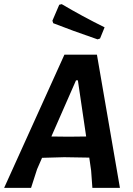

<svg xmlns="http://www.w3.org/2000/svg" viewBox="-40 -907 643 927"><path d="M258 -887Q356 -829 465 -775L443 -721L431 -717Q306 -760 217 -795L213 -807L246 -884ZM428 -643 539 0H406L400 -83L391 -146L270 -148L163 -145L139 -90L110 0H-20L271 -643ZM327 -519 208 -248 291 -247 376 -248 336 -519Z"/></svg>

Font: Alegreya Sans SC
Style: Bold Italic
Weight: 700
Italic angle: -7°
Designer: Juan Pablo del Peral
Foundry: Huerta Tipografica
Version: Version 2.007